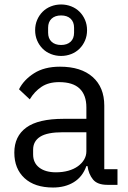

<svg xmlns="http://www.w3.org/2000/svg" viewBox="-20 -826 574 858"><path d="M460 0Q415 0 395.5 -24Q376 -48 371 -84H366Q349 -36 310 -12Q271 12 217 12Q135 12 89.5 -30Q44 -72 44 -144Q44 -217 97.5 -256Q151 -295 264 -295H366V-346Q366 -401 336 -430Q306 -459 244 -459Q197 -459 165.5 -438Q134 -417 113 -382L65 -427Q86 -469 132 -498.5Q178 -528 248 -528Q342 -528 394 -482Q446 -436 446 -354V-70H505V0ZM230 -56Q260 -56 285 -63Q310 -70 328 -83Q346 -96 356 -113Q366 -130 366 -150V-235H260Q191 -235 159.5 -215Q128 -195 128 -157V-136Q128 -98 155.5 -77Q183 -56 230 -56ZM253 -576Q229 -576 207.5 -584.5Q186 -593 170.5 -608.5Q155 -624 146 -645Q137 -666 137 -691Q137 -716 146 -737Q155 -758 170.5 -773.5Q186 -789 207.5 -797.5Q229 -806 253 -806Q277 -806 298.5 -797.5Q320 -789 335.5 -773.5Q351 -758 360 -737Q369 -716 369 -691Q369 -666 360 -645Q351 -624 335.5 -608.5Q320 -593 298.5 -584.5Q277 -576 253 -576ZM253 -625Q280 -625 295.5 -639.5Q311 -654 311 -680V-702Q311 -728 295.5 -742.5Q280 -757 253 -757Q226 -757 210.5 -742.5Q195 -728 195 -702V-680Q195 -654 210.5 -639.5Q226 -625 253 -625Z"/></svg>

Font: IBM Plex Sans Devanagari
Style: Regular
Weight: 400
Designer: Mike Abbink, Paul van der Laan, Pieter van Rosmalen, Erin McLaughlin
Foundry: Bold Monday
Version: Version 1.1